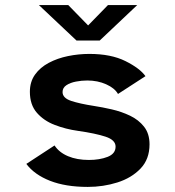

<svg xmlns="http://www.w3.org/2000/svg" viewBox="-20 -724 690 755"><path d="M325 11Q238 11 176.8 -13Q115.5 -37 83.5 -79.5L194.5 -152Q212.5 -124.5 247.5 -109.8Q282.5 -95 329.5 -95Q372 -95 403.2 -107.2Q434.5 -119.5 434.5 -147.5Q434.5 -173.5 395.2 -186.5Q356 -199.5 286 -209.5Q239 -216 195.8 -232.5Q152.5 -249 125 -280.5Q97.5 -312 97.5 -363Q97.5 -402.5 117.8 -430.8Q138 -459 172 -477Q206 -495 247.5 -503.5Q289 -512 331.5 -512Q416.5 -512 473.2 -483.8Q530 -455.5 552 -424.5L444 -354.5Q431 -377.5 397.5 -392.5Q364 -407.5 323 -407.5Q301 -407.5 278.8 -403.2Q256.5 -399 241.2 -389Q226 -379 226 -362Q226 -338.5 260 -327.2Q294 -316 349 -307.5Q382 -302.5 420 -293.8Q458 -285 491.5 -269Q525 -253 546.5 -225.8Q568 -198.5 568 -156.5Q568 -98 532.5 -61Q497 -24 441.5 -6.5Q386 11 325 11ZM133 -704H248.5L326.5 -624L404.5 -704H519.5L372 -564.5H281Z"/></svg>

Font: Trispace SemiBold
Style: Regular
Weight: 600
Designer: Tyler Finck
Foundry: Etcetera Type Company
Version: Version 1.210; ttfautohint (v1.8.3)